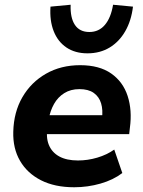

<svg xmlns="http://www.w3.org/2000/svg" viewBox="-20 -779 603 810"><path d="M293 11Q211 11 153 -18.5Q95 -48 64.5 -100.5Q34 -153 36 -223Q38 -306 74.5 -369Q111 -432 174 -468Q237 -504 318 -504Q399 -504 449 -469Q499 -434 518.5 -374Q538 -314 528 -240L525 -213H158L170 -293H425L410 -278Q415 -315 406.5 -343Q398 -371 375.5 -387Q353 -403 315 -403Q278 -403 251 -386Q224 -369 208 -340.5Q192 -312 186 -278L181 -245Q173 -200 186 -168Q199 -136 230 -119Q261 -102 309 -102Q350 -102 390.5 -114Q431 -126 462 -148L496 -49Q458 -20 404 -4.5Q350 11 293 11ZM349 -554Q297 -554 260.5 -578.5Q224 -603 206.5 -647.5Q189 -692 193 -751L278 -759Q276 -704 296 -674Q316 -644 357 -644Q397 -644 422.5 -674Q448 -704 457 -759L541 -751Q534 -692 508.5 -647.5Q483 -603 442.5 -578.5Q402 -554 349 -554Z"/></svg>

Font: Nunito Sans 11pt ExtraBold
Style: Italic
Weight: 800
Italic angle: -9°
Version: Version 3.101;gftools[0.9.27]